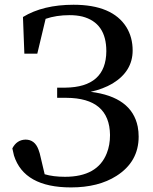

<svg xmlns="http://www.w3.org/2000/svg" viewBox="-20 -775 648 812"><path d="M83 -547.9 77.1 -703.1Q162.1 -754.9 291 -754.9Q455.1 -754.9 514.6 -660.2Q541 -617.2 541 -561.5Q541 -473.6 456.1 -421.9Q416 -398.4 363.3 -386.7Q537.1 -365.2 562.5 -239.3Q566.4 -218.8 566.4 -197.3Q566.4 -90.8 472.7 -31.2Q396.5 17.6 280.3 17.6Q82 17.6 39.1 -117.2Q35.2 -131.8 32.2 -147.5Q50.8 -183.6 87.9 -184.6Q127 -184.6 142.6 -142.6Q148.4 -127.9 152.3 -108.4L168.9 -38.1Q205.1 -27.3 254.9 -27.3Q392.6 -27.3 431.6 -127Q445.3 -161.1 445.3 -204.1Q443.4 -360.4 260.7 -361.3H221.7V-404.3H255.9Q428.7 -406.2 429.7 -558.6Q429.7 -678.7 328.1 -705.1Q303.7 -710.9 274.4 -710.9Q217.8 -710.9 172.9 -695.3L137.7 -547.9Z"/></svg>

Font: GenYoMin JP SemiBold
Style: Regular
Weight: 600
Version: Version 1.001;PS 1;hotconv 16.6.51;makeotf.lib2.5.65220 DEVE